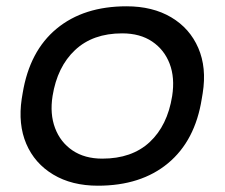

<svg xmlns="http://www.w3.org/2000/svg" viewBox="-20 -572 716 610"><path d="M291 18Q208 18 149 -17.5Q90 -53 63.5 -115Q37 -177 49 -258L52 -276Q74 -410 160 -481Q246 -552 382 -552Q465 -552 524 -517Q583 -482 610 -419.5Q637 -357 624 -276L621 -258Q600 -125 514 -53.5Q428 18 291 18ZM305 -68Q399 -68 455.5 -120.5Q512 -173 527 -267Q536 -325 519 -369.5Q502 -414 463.5 -440Q425 -466 368 -466Q275 -466 218.5 -413Q162 -360 147 -267Q138 -210 155 -165Q172 -120 210.5 -94Q249 -68 305 -68Z"/></svg>

Font: Sora Variable Italic
Style: Regular
Weight: 400
Designer: Jonathan Barnbrook, Julián Moncada
Foundry: Barnbrook Fonts
Version: Version 2.000